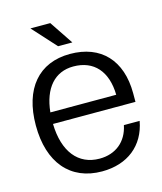

<svg xmlns="http://www.w3.org/2000/svg" viewBox="-106 -767 725 859"><g transform="rotate(-15 256.0 -337.5)"><path d="M481 -162H408C393 -88 339 -45 265 -45C166 -45 106 -120 103 -249H485V-289C485 -442 400 -532 257 -532C112 -532 27 -432 27 -262C27 -90 114 13 261 13C379 13 461 -52 481 -162ZM105 -302C116 -412 171 -474 257 -474C352 -474 408 -411 410 -302ZM116 -688 215 -579H281L208 -688Z"/></g></svg>

Font: Non Bureau Light
Style: Regular
Weight: 300
Designer: Jona Saucedo
Foundry: Non Foundry
Version: Version 1.000;FEAKit 1.0